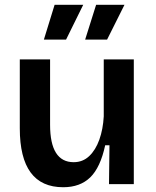

<svg xmlns="http://www.w3.org/2000/svg" viewBox="-20 -772 652 805"><path d="M245 13Q63 13 63 -234V-523H190V-249Q190 -92 289 -92Q327 -92 354 -117.5Q381 -143 396.5 -186.5Q412 -230 415 -284V-523H541V0H437L439 -163H421Q401 -70 358.5 -28.5Q316 13 245 13ZM257 -606H164L209 -752H329ZM429 -606H337L383 -752H502Z"/></svg>

Font: Bricolage Grotesque 12pt SemiBold
Style: Regular
Weight: 600
Designer: Mathieu Triay
Foundry: Atelier Triay
Version: Version 1.001; ttfautohint (v1.8.4.7-5d5b);gftools[0.9.33.de